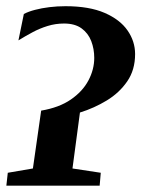

<svg xmlns="http://www.w3.org/2000/svg" viewBox="-26 -584 445 604"><path d="M-6 0 -1.5 -40.5 77.5 -54 103.5 -236Q160 -245.5 197 -271Q234 -296.5 252.2 -331Q270.5 -365.5 270.5 -402Q270.5 -430 261 -454.8Q251.5 -479.5 230.5 -494.8Q209.5 -510 175.5 -510Q148.5 -510 123.5 -502.2Q98.5 -494.5 75.8 -482.2Q53 -470 32 -457L49 -540Q63 -547.5 84 -553Q105 -558.5 129.5 -561.5Q154 -564.5 180 -564.5Q254.5 -564.5 303 -543.5Q351.5 -522.5 375.2 -488.2Q399 -454 399 -414Q399 -364 374.2 -328Q349.5 -292 310 -268Q270.5 -244 225.5 -230L202 -54L291 -40.5L287.5 0Z"/></svg>

Font: Merriweather 36pt SemiBold
Style: Italic
Weight: 600
Italic angle: -7.8°
Version: Version 2.101